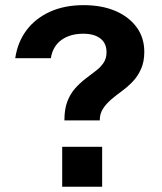

<svg xmlns="http://www.w3.org/2000/svg" viewBox="-20 -701 615 731"><path d="M368.9 10V-142.1H216.8V10ZM500.3 -597C481 -623.8 454 -644.4 419.7 -659.2C385.2 -674 344.6 -681.4 298 -681.4C250 -681.4 207.6 -673.1 170.8 -656.5C133.9 -639.9 104.1 -616.5 81.3 -586.4C58.6 -556.3 44.1 -520.7 38 -479.5H173.6C178.4 -509.6 191.8 -532.6 213.6 -548.6C235.4 -564.5 263.2 -572.6 297 -572.6C324.7 -572.6 346.4 -566.6 362.1 -554.6C377.7 -542.7 385.6 -525 385.6 -501.7C385.6 -486.3 381.8 -473 374.1 -461.6C366.4 -450.3 356.5 -440 344.1 -430.8C331.8 -421.6 318.9 -411.7 305.4 -401.2C291.9 -390.8 279 -378.8 266.7 -365.3C254.4 -351.7 244.4 -335.1 236.7 -315.5C229 -295.8 225.2 -271.6 225.2 -242.7H359.8C359.8 -259.9 364 -274.8 372.3 -287.4C380.5 -300 391 -311.6 403.6 -322.5C416.1 -333.2 429.9 -343.9 444.6 -354.7C459.3 -365.5 473 -377.5 485.6 -390.7C498.2 -403.9 508.6 -419.7 516.9 -438.2C525.2 -456.6 529.4 -478.3 529.4 -503.6C529.4 -539.3 519.7 -570.4 500.3 -597.3Z"/></svg>

Font: Diatome Awesome Bold
Style: Regular
Weight: 400
Designer: 15.100.17
Foundry: 15.100.17
Version: Version 1.010;Fontself Maker 3.5.8